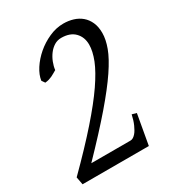

<svg xmlns="http://www.w3.org/2000/svg" viewBox="-151 -690 704 778"><g transform="rotate(-30 201.0 -301.5)"><path d="M382.8 -491.2Q382.8 -460.9 369.1 -423.8Q355.5 -386.7 321.3 -335.9Q287.1 -285.2 228.5 -217Q169.9 -148.9 80.1 -56.2H263.2Q270.5 -56.2 276.6 -60.1Q282.7 -64 288.3 -70.3Q293.9 -76.7 298.3 -84.7Q302.7 -92.8 306.6 -101.1Q315.4 -120.6 320.8 -146L341.8 -140.1L316.9 0H6.8L0 -36.1Q88.9 -124.5 148.9 -192.9Q209 -261.2 245.4 -314.2Q281.7 -367.2 297.4 -406.7Q313 -446.3 313 -477.1Q313 -512.2 291 -534.7Q269 -557.1 228 -557.1Q210 -557.1 195.1 -547.9Q180.2 -538.6 169.2 -523.9Q158.2 -509.3 151.1 -491.2Q144 -473.1 142.1 -456.1Q134.3 -451.7 127.7 -447.8Q121.1 -443.8 114.3 -440.7Q107.4 -437.5 99.9 -435.3Q92.3 -433.1 82 -432.1L71.8 -446.8Q75.2 -472.2 93 -499.8Q110.8 -527.3 137.5 -550.3Q164.1 -573.2 197.3 -588.1Q230.5 -603 264.2 -603Q288.6 -603 310.1 -596.4Q331.5 -589.8 347.7 -576.2Q363.8 -562.5 373.3 -541.5Q382.8 -520.5 382.8 -491.2Z"/></g></svg>

Font: Gentium Plus Cyr
Style: Italic
Weight: 400
Italic angle: -8°
Designer: J. Victor Gaultney, Annie Olsen, Iska Routamaa, Becca Hirsbrunner
Foundry: SIL International
Version: Version 5.000